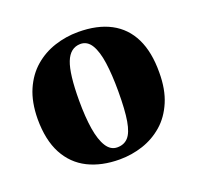

<svg xmlns="http://www.w3.org/2000/svg" viewBox="-82 -892 599 583"><g transform="rotate(-20 217.5 -600.5)"><path d="M212.5 -397.5Q154 -397.5 110.5 -419.2Q67 -441 43.2 -485.5Q19.5 -530 19.5 -598Q20 -652.5 37 -691.5Q54 -730.5 83 -755.5Q112 -780.5 148.8 -792.5Q185.5 -804.5 225 -804.5Q287 -804.5 329.5 -782Q372 -759.5 393.8 -715Q415.5 -670.5 415 -604.5Q415 -550 398.2 -510.8Q381.5 -471.5 352.8 -446.5Q324 -421.5 287.8 -409.5Q251.5 -397.5 212.5 -397.5ZM218 -434.5Q240 -434.5 253.2 -449Q266.5 -463.5 272.5 -498.2Q278.5 -533 278.5 -594Q278.5 -647 273 -686Q267.5 -725 254.5 -746.5Q241.5 -768 219 -768Q186 -767.5 171.5 -730.5Q157 -693.5 157 -607Q157 -554.5 163.2 -515.8Q169.5 -477 183 -455.8Q196.5 -434.5 218 -434.5Z"/></g></svg>

Font: Merriweather 96pt Black
Style: Regular
Weight: 900
Version: Version 2.100